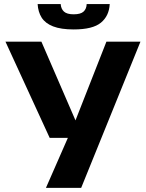

<svg xmlns="http://www.w3.org/2000/svg" viewBox="-20 -906 704 926"><path d="M201.6 0 321.6 -273.7 329.8 -289 493.2 -705H657.4L371.5 0ZM219.6 -241.1 6.4 -705H179.7L357.9 -293.4H375.3V-241.1ZM335.4 -764Q274 -764 236.2 -778.7Q198.4 -793.4 181 -820.9Q163.7 -848.3 161.5 -886.5H272.7Q274.2 -863.3 288.4 -850.2Q302.7 -837 335.4 -837Q369 -837 383.1 -850.2Q397.3 -863.3 398 -886.5H509.2Q506.3 -829.3 466.8 -796.7Q427.3 -764 335.4 -764Z"/></svg>

Font: TikTok Sans Light
Style: Regular
Weight: 300
Version: Version 4.000